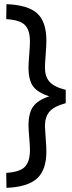

<svg xmlns="http://www.w3.org/2000/svg" viewBox="-20 -775 347 923"><path d="M117 -170Q117 -232 139.5 -263Q162 -294 217 -312Q161 -330 139 -360Q117 -390 117 -452Q117 -466 120.5 -512Q124 -558 124 -575Q124 -630 100 -654.5Q76 -679 10 -683L11 -755Q114 -751 158.5 -711Q203 -671 203 -579Q203 -559 199.5 -511.5Q196 -464 196 -451Q196 -407 218 -382Q240 -357 296 -343V-279Q240 -264 218 -238.5Q196 -213 196 -169Q196 -158 199.5 -113Q203 -68 203 -47Q203 42 158 83Q113 124 11 128L10 56Q76 52 100 26.5Q124 1 124 -54Q124 -74 120.5 -114.5Q117 -155 117 -170Z"/></svg>

Font: TypoPRO Titillium Text
Style: 400 wt
Weight: 400
Designer: Accademia di Belle Arti di Urbino and others
Foundry: Accademia di Belle Arti di Urbino and others.
Version: Version 25.000